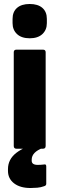

<svg xmlns="http://www.w3.org/2000/svg" viewBox="-20 -746 298 963"><path d="M63 0Q49 0 49 -14V-484Q49 -497 63 -497H195Q209 -497 209 -484V-14Q209 0 195 0ZM129 -554Q88 -554 65.5 -575Q43 -596 43 -630V-651Q43 -687 65.5 -706.5Q88 -726 129 -726Q170 -726 192.5 -706.5Q215 -687 215 -651V-630Q215 -596 192.5 -575Q170 -554 129 -554ZM133 197Q81 197 50.5 173.5Q20 150 20 111V102Q20 53 62 20.5Q104 -12 183 -31L197 -15L195 -4Q139 17 139 55V60Q139 81 169 81Q185 81 201 79Q212 76 212 89V176Q212 185 201 188Q185 194 167 195.5Q149 197 133 197Z"/></svg>

Font: Sofia Sans Black
Style: Regular
Weight: 900
Designer: Botio Nikoltchev, Ani Petrova
Foundry: lettersoup
Version: Version 4.100; ttfautohint (v1.8.3)